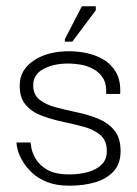

<svg xmlns="http://www.w3.org/2000/svg" viewBox="-20 -579 436 609"><path d="M200.2 10Q159 10 129.8 -1.5Q100.7 -13 81.8 -30.9Q62.8 -48.8 51.7 -67.9Q40.5 -87 36.3 -103.2Q32.2 -119.3 32.2 -127.2H76.8Q76.8 -126.2 79.4 -110.5Q82 -94.8 93.3 -75.1Q104.7 -55.3 129.8 -40.6Q155 -25.8 200.3 -25.8Q232.5 -25.8 259.7 -33.5Q286.8 -41.2 303.2 -57.8Q319.5 -74.3 318.7 -100.8Q318.7 -133.3 298.3 -150.7Q278 -168 246 -176.8Q214 -185.5 178.9 -192.9Q143.8 -200.3 112.2 -212.1Q80.7 -223.8 61.2 -246.8Q41.7 -269.7 42.5 -310.3Q43.3 -357.7 87.1 -387.1Q130.8 -416.5 200.3 -416.5Q226.2 -416.5 254.8 -410.6Q283.5 -404.7 308.4 -390Q333.3 -375.3 348.4 -349Q363.5 -322.7 361.2 -281H316.8Q318.5 -312.2 306.7 -331.2Q294.8 -350.2 275.6 -360.4Q256.3 -370.7 235.1 -374.1Q213.8 -377.5 196.5 -377.5Q150 -377.5 117.7 -360.1Q85.3 -342.7 85.3 -308.5Q85.3 -278.8 105.3 -262.9Q125.3 -247 157 -238.6Q188.7 -230.2 223.9 -222.8Q259.2 -215.5 290.8 -202.7Q322.5 -189.8 342.5 -165.9Q362.5 -142 362.5 -99.2Q362.5 -60.2 341 -36.2Q319.5 -12.2 282.8 -1.1Q246.2 10 200.2 10ZM209.3 -446.8H185.7V-454.7L239.7 -559.2H283.8V-546.3Z"/></svg>

Font: Darker Grotesque Light
Style: Regular
Weight: 300
Designer: Gabriel Lam
Foundry: TypeRant
Version: Version 1.000;gftools[0.9.28]